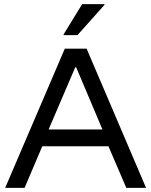

<svg xmlns="http://www.w3.org/2000/svg" viewBox="-20 -911 733 931"><path d="M5 0 294.2 -675H400L688.3 0H592.5L505.8 -201.7H185L99.2 0ZM215.8 -283.3H476.7L349.2 -585H345ZM288.3 -740.8V-744.2L378.3 -890.8H486.7V-887.5L355.8 -740.8Z"/></svg>

Font: Funnel Display
Style: Regular
Weight: 400
Designer: NORD ID, Kristian Moeller
Foundry: Dicotype
Version: Version 1.000